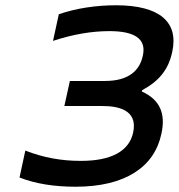

<svg xmlns="http://www.w3.org/2000/svg" viewBox="-20 -699 678 728"><path d="M368 -297C421 -297 504 -286 485 -197C470 -126 402 -89 287 -89C212 -89 146 -101 76 -128L54 -26C115 -2 186 9 267 9C456 9 566 -67 592 -192C609 -269 586 -321 518 -352L519 -357C584 -392 619 -436 633 -502C658 -615 586 -679 420 -679C345 -679 270 -668 203 -645L181 -544C257 -569 328 -581 395 -581C490 -581 535 -552 522 -490C511 -434 471 -392 378 -392H245L224 -297Z"/></svg>

Font: LT Wave Mono Medium
Style: Italic
Weight: 500
Designer: Daniel Lyons
Version: Version 2.5 (Glyphs App)